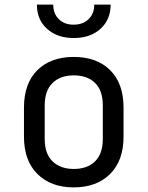

<svg xmlns="http://www.w3.org/2000/svg" viewBox="-20 -805 640 833"><path d="M300 8Q201 8 142.5 -50Q84 -108 84 -212V-338Q84 -443 142 -500.5Q200 -558 300 -558Q400 -558 458 -500.5Q516 -443 516 -338V-212Q516 -108 457.5 -50Q399 8 300 8ZM300 -72Q359 -72 392.5 -105Q426 -138 426 -202V-348Q426 -412 392.5 -445Q359 -478 300 -478Q242 -478 208 -445Q174 -412 174 -348V-202Q174 -138 208 -105Q242 -72 300 -72ZM300 -640Q228 -640 184 -680Q140 -720 140 -785H211Q211 -746 235 -722Q259 -698 299 -698Q340 -698 364.5 -722Q389 -746 389 -785H460Q460 -720 416 -680Q372 -640 300 -640Z"/></svg>

Font: JetBrainsMonoNL NFM
Style: Regular
Weight: 400
Monospace: yes
Designer: Philipp Nurullin, Konstantin Bulenkov
Foundry: JetBrains
Version: Version 2.304; ttfautohint (v1.8.4.7-5d5b);Nerd Fonts 3.3.0